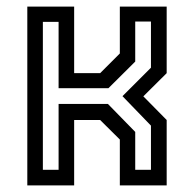

<svg xmlns="http://www.w3.org/2000/svg" viewBox="-20 -560 586 580"><path d="M62.5 0V-540H204V-339H282.5L342 -398.5V-540H483.5V-339L413 -269L483.5 -197.5V0H342V-138.5L282.5 -197.5H204V0ZM109.5 -47H157V-246H306L388.5 -161.5V-47H436V-180.5L350 -269.5L436 -355.5V-495H388.5V-374L307.5 -293.5H157V-494H109.5Z"/></svg>

Font: Tourney Thin Medium
Style: Regular
Weight: 500
Version: Version 1.015